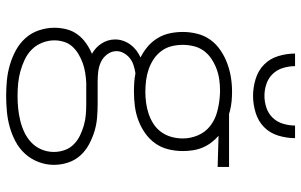

<svg xmlns="http://www.w3.org/2000/svg" viewBox="-202 -578 1003 640"><g transform="rotate(90 300.0 -258.5)"><path d="M300 223Q300 223 300 223Q300 223 300 223Q274 223 248 220.5Q222 218 196.5 210.5Q171 203 148 190.5Q125 178 107.5 158.5Q90 139 81.5 113.5Q73 88 73 62Q73 42 78 22Q83 2 95 -14.5Q107 -31 124 -43Q141 -55 160 -63Q149 -69 140.5 -77Q132 -85 125.5 -95Q119 -105 115.5 -116.5Q112 -128 112 -140Q112 -154 116.5 -167Q121 -180 129 -191Q137 -202 148 -210.5Q159 -219 172 -225Q152 -235 135.5 -249Q119 -263 107.5 -282Q96 -301 91.5 -322.5Q87 -344 87 -366Q87 -390 93 -414Q99 -438 113 -457.5Q127 -477 147.5 -491Q168 -505 190.5 -513.5Q213 -522 237 -526Q261 -530 286 -530Q302 -530 318 -528.5Q334 -527 350 -523L360 -520H537V-482L433 -485Q446 -474 456 -460.5Q466 -447 472.5 -431.5Q479 -416 481.5 -399Q484 -382 484 -366Q484 -341 478 -317Q472 -293 458 -273.5Q444 -254 424 -240Q404 -226 381 -217.5Q358 -209 334 -206Q310 -203 286 -203Q270 -203 255 -204Q240 -205 225 -208Q212 -206 199 -202Q186 -198 175.5 -190Q165 -182 158 -170Q151 -158 151 -145Q151 -128 161.5 -114Q172 -100 187 -93Q202 -86 218.5 -84Q235 -82 251 -82Q251 -82 251 -82Q251 -82 251 -82Q254 -82 256.5 -82Q259 -82 261 -82Q264 -82 267 -82Q270 -82 273 -82H327Q350 -82 373.5 -80Q397 -78 419.5 -71Q442 -64 463 -52.5Q484 -41 499.5 -23.5Q515 -6 522.5 17Q530 40 530 64Q530 90 520.5 115Q511 140 493.5 159.5Q476 179 452.5 191.5Q429 204 404 211Q379 218 352.5 220.5Q326 223 300 223ZM286 -241Q305 -241 323.5 -243.5Q342 -246 360 -252Q378 -258 394 -268.5Q410 -279 421 -294.5Q432 -310 437 -328.5Q442 -347 442 -366Q442 -392 431.5 -416.5Q421 -441 400.5 -457Q380 -473 354.5 -480Q329 -487 303 -489L286 -490Q285 -490 284.5 -490Q284 -490 284 -490Q265 -490 246.5 -487.5Q228 -485 210.5 -478.5Q193 -472 177 -461.5Q161 -451 150 -436Q139 -421 134.5 -402.5Q130 -384 130 -366Q130 -347 134.5 -328.5Q139 -310 150.5 -294.5Q162 -279 178 -268.5Q194 -258 211.5 -252Q229 -246 248 -243.5Q267 -241 286 -241ZM300 185Q321 185 341.5 183Q362 181 382.5 176Q403 171 422 162Q441 153 456 138.5Q471 124 479 104.5Q487 85 487 64Q487 46 481 28.5Q475 11 462 -2Q449 -15 432.5 -23Q416 -31 398.5 -36Q381 -41 363 -42.5Q345 -44 327 -44H273Q273 -44 273 -44Q273 -44 273 -44Q268 -44 264 -44Q260 -44 256 -44Q239 -43 223 -40.5Q207 -38 191.5 -32.5Q176 -27 161.5 -18.5Q147 -10 136 2Q125 14 120 30Q115 46 115 62Q115 83 123 103Q131 123 145.5 137.5Q160 152 179 161Q198 170 218 175.5Q238 181 258.5 183Q279 185 300 185Q300 185 300 185Q300 185 300 185ZM300 -600Q272 -600 244 -608.5Q216 -617 196 -636.5Q176 -656 167.5 -684Q159 -712 159 -740H201Q201 -720 207 -700Q213 -680 227 -665.5Q241 -651 260.5 -644.5Q280 -638 300 -638Q320 -638 339.5 -644.5Q359 -651 373 -665.5Q387 -680 393 -700Q399 -720 399 -740H441Q441 -712 432.5 -684Q424 -656 404 -636.5Q384 -617 356 -608.5Q328 -600 300 -600Z"/></g></svg>

Font: Zed Sans Extralight Extended
Style: Regular
Weight: 200
Width: 7
Designer: Belleve Invis
Foundry: Belleve Invis
Version: Version 1.0.0; ttfautohint (v1.8.4)